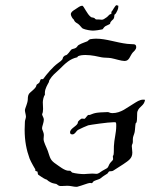

<svg xmlns="http://www.w3.org/2000/svg" viewBox="-20 -703 579 740"><path d="M539 -318C537 -319 534 -319 532 -319C518 -319 506 -310 496 -304C470 -289 447 -267 413 -267C403 -267 401 -271 395 -271C378 -271 352 -269 346 -267C337 -265 327 -260 326 -260C324 -260 322 -260 321 -260C317 -260 310 -247 306 -245C304 -245 299 -246 295 -246C294 -246 280 -237 280 -231C280 -218 250 -209 250 -193C250 -186 255 -185 259 -185C269 -185 273 -197 280 -202C292 -208 311 -217 320 -220C329 -222 396 -232 419 -232C428 -232 428 -232 428 -217C428 -191 420 -166 419 -140C418 -123 420 -108 416 -103C415 -103 415 -101 415 -100C415 -96 416 -92 416 -90C416 -85 410 -82 404 -74C399 -67 399 -62 394 -56C389 -52 381 -49 375 -45C366 -40 361 -33 351 -33C347 -33 342 -34 336 -34C322 -34 312 -32 304 -32C292 -32 271 -34 258 -38C256 -39 252 -45 250 -45C248 -45 247 -45 245 -45C230 -44 206 -64 197 -70C173 -86 174 -93 164 -122C159 -136 148 -155 148 -167C148 -171 149 -177 149 -182C149 -194 142 -202 142 -209C142 -216 149 -231 149 -242C149 -250 143 -255 142 -264C145 -264 146 -279 146 -283C146 -292 145 -301 145 -309C145 -315 148 -333 153 -337C153 -337 153 -338 153 -339C153 -341 153 -344 153 -346C153 -361 164 -378 167 -384C170 -388 168 -391 171 -395C182 -413 192 -420 208 -435C234 -461 250 -476 277 -482C280 -483 279 -485 280 -486C289 -490 298 -491 310 -491C333 -491 358 -485 372 -482C383 -480 396 -481 408 -479C424 -476 447 -468 460 -468C479 -468 480 -487 492 -501C495 -504 505 -512 505 -521C505 -537 493 -531 470 -534C428 -539 389 -554 350 -554C343 -554 335 -553 328 -552C323 -551 320 -546 317 -544C308 -540 296 -537 284 -530C279 -528 278 -522 273 -519C268 -515 259 -515 255 -512C250 -507 240 -490 233 -490C228 -489 222 -482 222 -479C222 -471 207 -463 204 -460C182 -444 160 -417 146 -398C145 -398 145 -398 145 -398C143 -398 141 -398 139 -398C135 -398 134 -387 131 -384C126 -379 120 -378 120 -373C119 -362 94 -347 91 -340C87 -334 87 -321 87 -318C86 -304 76 -284 76 -279C76 -271 80 -261 80 -253C80 -248 76 -239 76 -234C76 -224 75 -213 75 -203C75 -160 82 -125 94 -92C99 -79 116 -50 116 -51C116 -50 116 -47 116 -46C116 -43 122 -43 124 -42C126 -38 125 -33 127 -30C127 -30 151 -13 156 -12C160 -12 164 -7 167 -5C180 3 182 3 197 6C198 6 206 13 208 13C210 14 214 14 217 14C225 14 232 13 240 13C252 13 264 17 273 17H277C297 12 320 2 327 2C329 2 331 3 333 3C337 3 338 -3 342 -5C352 -10 364 -12 368 -16C376 -23 386 -29 394 -34C396 -36 398 -40 400 -42C405 -44 411 -42 416 -45C430 -54 449 -66 455 -70C477 -85 490 -93 490 -115C490 -124 488 -133 488 -140C488 -147 492 -148 492 -156C492 -160 492 -164 492 -167C492 -177 497 -184 499 -194C501 -205 501 -221 503 -228C503 -229 506 -230 506 -231C510 -243 507 -268 510 -274C517 -294 535 -294 539 -318ZM436 -681C433 -681 432 -683 429 -683C424 -683 413 -660 410 -658C409 -657 409 -657 409 -656C409 -655 410 -653 410 -652C410 -650 403 -647 401 -646C398 -643 395 -639 392 -637C382 -630 378 -627 372 -627C369 -627 365 -628 360 -628C357 -628 355 -628 352 -628C346 -628 347 -633 342 -634C338 -636 335 -635 331 -637C315 -648 303 -681 297 -681C290 -681 280 -674 273 -669C260 -661 253 -656 253 -648C253 -643 259 -631 264 -628C266 -626 265 -625 267 -622C271 -616 277 -614 281 -611C288 -606 295 -595 299 -593C310 -588 330 -585 338 -585C347 -585 368 -588 375 -590C378 -592 379 -597 386 -602C391 -605 400 -608 404 -611C405 -612 405 -618 407 -619C412 -626 418 -629 418 -631C421 -637 420 -639 421 -646C422 -647 426 -650 427 -652C431 -659 436 -668 436 -677C436 -678 436 -680 436 -681Z"/></svg>

Font: Jim Nightshade
Style: Regular
Weight: 400
Designer: Astigmatic (AOETI)
Foundry: Astigmatic (AOETI)
Version: Version 1.000